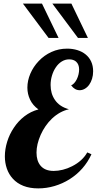

<svg xmlns="http://www.w3.org/2000/svg" viewBox="-20 -1020 533 1058"><path d="M106.4 -1000H211.4L302.7 -811H247.6ZM268.6 -1000H373.5L464.4 -811H409.7ZM50.8 -35.2Q28.8 -59.1 17.8 -90.8Q6.8 -122.6 6.8 -158.2Q6.8 -197.8 19.5 -239Q32.2 -280.3 56.2 -315.9Q80.6 -353 115 -379.4Q149.4 -405.8 191.9 -417Q160.6 -439.5 145.8 -470.7Q130.9 -502 130.9 -537.1Q130.9 -575.7 147.2 -614Q163.6 -652.3 192.9 -683.1Q223.1 -715.3 263.4 -733.6Q303.7 -752 350.1 -752Q379.9 -752 406.2 -743.9Q432.6 -735.8 451.7 -720.2Q471.7 -704.1 482.4 -680.7Q493.2 -657.2 493.2 -627Q493.2 -605 487.3 -585.9Q481.4 -566.9 471.2 -552.7Q460.9 -538.6 447.3 -530.8Q433.6 -522.9 418.9 -522.9Q391.6 -522.9 372.1 -549.8Q380.4 -552.7 388.7 -561.8Q397 -570.8 403.3 -583.5Q409.2 -595.7 412.6 -609.9Q416 -624 416 -637.2Q416 -665.5 398.9 -680.7Q384.8 -692.9 360.8 -692.9Q339.4 -692.9 320.3 -681.2Q301.3 -669.4 287.6 -648.9Q273.9 -628.9 266.4 -603.5Q258.8 -578.1 258.8 -551.8Q258.8 -504.4 282.2 -470.2Q307.6 -432.1 359.9 -418Q309.1 -406.7 266.1 -366.2Q227.5 -329.1 204.1 -276.9Q181.2 -224.6 181.2 -179.2Q181.2 -133.8 203.1 -107.4Q227.5 -78.1 275.9 -78.1Q299.8 -78.1 326.4 -84.7Q353 -91.3 377.4 -104Q434.1 -132.8 460.9 -180.2L483.9 -169.9Q444.3 -83.5 363.3 -32.2Q324.2 -7.8 280.3 5.1Q236.3 18.1 190.9 18.1Q144 18.1 108.9 4.2Q73.7 -9.8 50.8 -35.2Z"/></svg>

Font: Pattaya
Style: Regular
Weight: 400
Designer: Pablo Impallari / Thai characters Designed by Thanarat Vachiruckul and Suppakit Chalermlarp
Foundry: Pablo Impallari
Version: Version 2.001